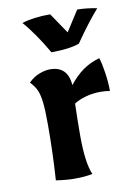

<svg xmlns="http://www.w3.org/2000/svg" viewBox="-75 -665 494 720"><g transform="rotate(-10 172.5 -305.5)"><path d="M80 0Q87 -100 87 -213Q87 -268 83.5 -297Q80 -326 72.5 -343Q65 -360 48 -378Q67 -397 89.5 -405.5Q112 -414 130 -414Q198 -414 203 -341Q228 -373 256 -393Q284 -413 320 -423Q327 -402 332.5 -364.5Q338 -327 338 -295Q320 -298 303 -298Q273 -298 246 -290.5Q219 -283 201 -271Q199 -203 199 -150Q199 -45 219 0Q191 6 151 6Q121 6 80 0ZM59 -603Q102 -617 167 -617L220 -539L270 -617Q302 -617 345 -609Q303 -561 254 -490Q216 -476 147 -476Q126 -513 102 -547.5Q78 -582 59 -603Z"/></g></svg>

Font: Mirza SemiBold
Style: Regular
Weight: 600
Designer: Arabic design by Kourosh Beigpour, Latin design by Eduardo Tunni, engineering by Lasse Fister
Version: Version 1.0010g